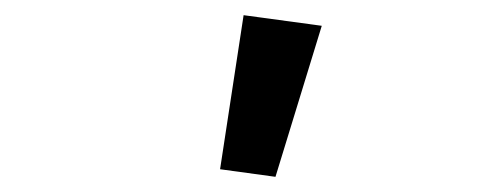

<svg xmlns="http://www.w3.org/2000/svg" viewBox="-20 -815 640 253"><path d="M404 -781 343 -582 270 -592 301 -795Z"/></svg>

Font: IBM Plex Sans Medm
Style: Regular
Weight: 500
Designer: Mike Abbink, Paul van der Laan, Pieter van Rosmalen
Foundry: Bold Monday
Version: Version 3.005